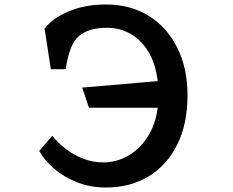

<svg xmlns="http://www.w3.org/2000/svg" viewBox="-20 -819 1040 857"><path d="M377 -338 347 -428 684 -457Q674 -537 641.5 -589.5Q609 -642 561.5 -668.5Q514 -695 460 -695Q414 -695 383.5 -685.5Q353 -676 329 -655Q290 -621 273 -510H207L179 -691Q213 -737 286 -768Q359 -799 453 -799Q562 -799 643.5 -748.5Q725 -698 771 -606.5Q817 -515 817 -393Q817 -266 771 -173.5Q725 -81 643 -31.5Q561 18 452 18Q385 18 326.5 -4.5Q268 -27 223.5 -64.5Q179 -102 155 -145L213 -213Q237 -183 272 -155.5Q307 -128 350.5 -111Q394 -94 440 -94Q500 -94 551.5 -123.5Q603 -153 638.5 -207.5Q674 -262 684 -338Z"/></svg>

Font: RocknRoll One
Style: Regular
Weight: 400
Designer: Fontworks Inc.
Foundry: Fontworks Inc.
Version: Version 1.100